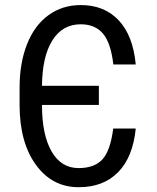

<svg xmlns="http://www.w3.org/2000/svg" viewBox="-20 -741 630 770"><path d="M524.4 -225.6Q513.2 -111.3 454.1 -50.8Q395 9.8 295.4 9.8Q189.5 9.8 124.3 -79.6Q59.1 -168.9 58.6 -317.9V-390.1Q58.6 -488.3 88.4 -563.7Q118.2 -639.2 174.1 -679.9Q230 -720.7 303.7 -720.7Q398.9 -720.7 456.3 -659.2Q513.7 -597.7 524.4 -482.4H434.6Q424.3 -569.8 392.6 -606.7Q360.8 -643.6 303.7 -643.6Q230.5 -643.6 189.9 -578.9Q149.4 -514.2 148.4 -397H376.5V-320.3H148.4V-319.3Q148.4 -200.7 186.8 -133.8Q225.1 -66.9 295.4 -66.9Q357.9 -66.9 390.1 -101.1Q422.4 -135.3 434.1 -225.6Z"/></svg>

Font: MAUL Condensed
Style: Condensed Regular
Weight: 400
Designer: MAUL
Version: Version 1.0; 2020; ttfautohint (v1.8.3)